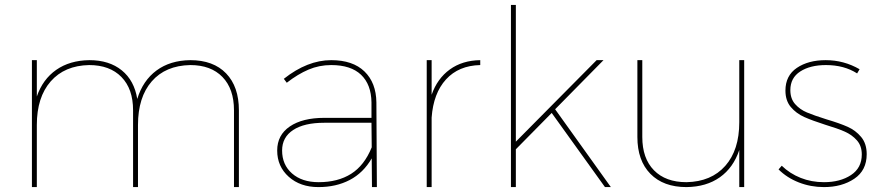

<svg xmlns="http://www.w3.org/2000/svg" viewBox="-20 -762 3588 782"><path d="M953 -313V0H933V-313Q933 -400 886 -448.5Q839 -497 755 -497Q654 -495 598 -430.5Q542 -366 542 -253V0H522V-313Q522 -400 474.5 -448.5Q427 -497 343 -497Q243 -495 186.5 -430.5Q130 -366 130 -253V0H110V-517H130V-369Q154 -439 209 -477.5Q264 -516 344 -517Q425 -517 476 -475.5Q527 -434 539 -359Q562 -434 617.5 -475Q673 -516 755 -517Q849 -517 901 -463Q953 -409 953 -313Z M1495 0 1494 -117Q1460 -58 1404.5 -29Q1349 0 1277 0Q1203 0 1156 -42Q1109 -84 1109 -149Q1109 -212 1160.5 -247Q1212 -282 1301 -282H1493V-345Q1492 -418 1450.5 -457.5Q1409 -497 1329 -497Q1280 -497 1236.5 -478.5Q1193 -460 1148 -425L1136 -441Q1232 -517 1329 -517Q1417 -517 1464.5 -471Q1512 -425 1513 -345L1515 0ZM1494 -162 1493 -262H1301Q1219 -262 1174 -232.5Q1129 -203 1129 -149Q1129 -91 1169.5 -55.5Q1210 -20 1278 -20Q1356 -20 1410 -54Q1464 -88 1494 -162Z M1936 -517V-497Q1848 -495 1796.5 -438.5Q1745 -382 1738 -283V0H1718V-517H1738V-376Q1761 -442 1812 -479Q1863 -516 1936 -517Z M2444 0 2227 -302 2081 -154V0H2061V-742H2081V-185L2410 -517H2438L2241 -317L2468 0Z M3011 -517V0H2991V-151Q2967 -79 2912 -40Q2857 -1 2776 0Q2682 0 2629 -54Q2576 -108 2576 -204V-517H2596V-204Q2596 -117 2643.5 -68.5Q2691 -20 2776 -20Q2877 -22 2934 -86.5Q2991 -151 2991 -264V-517Z M3344 -497Q3280 -497 3239.5 -471Q3199 -445 3199 -395Q3199 -360 3218.5 -338Q3238 -316 3266.5 -304Q3295 -292 3346 -276Q3400 -260 3432.5 -245.5Q3465 -231 3487.5 -204Q3510 -177 3510 -134Q3510 -68 3459.5 -34Q3409 0 3336 0Q3282 0 3233.5 -19Q3185 -38 3151 -72L3164 -87Q3197 -55 3241 -37.5Q3285 -20 3336 -20Q3402 -20 3446 -49Q3490 -78 3490 -133Q3490 -168 3470 -190.5Q3450 -213 3420.5 -226Q3391 -239 3341 -254Q3288 -271 3255.5 -285.5Q3223 -300 3201 -326Q3179 -352 3179 -393Q3179 -454 3225.5 -485.5Q3272 -517 3343 -517Q3417 -517 3481 -480L3471 -463Q3418 -497 3344 -497Z"/></svg>

Font: Gontserrat Thin
Style: Regular
Weight: 250
Designer: Julieta Ulanovsky
Foundry: Julieta Ulanovsky
Version: Version 6.001